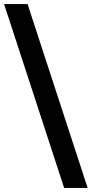

<svg xmlns="http://www.w3.org/2000/svg" viewBox="-33 -720 449 940"><path d="M281 200 -13 -700H102L396 200Z"/></svg>

Font: Space Grotesk SemiBold
Style: Regular
Weight: 600
Designer: Florian Karsten
Foundry: Florian Karsten
Version: Version 2.000